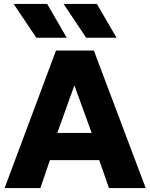

<svg xmlns="http://www.w3.org/2000/svg" viewBox="-20 -957 765 977"><path d="M3.5 0 265 -700H457.5L721.5 0H534.5L485 -142H234L185.5 0ZM271.5 -280.5H446.5L358.5 -522.5ZM573 -765H418.5L303.5 -937H473ZM319.5 -765H165L49.5 -937H220Z"/></svg>

Font: Geologica Roman
Style: Bold
Weight: 700
Designer: Sindre Bremnes, Frode Helland
Foundry: Monokrom Skriftforlag AS
Version: Version 1.010;gftools[0.9.28]